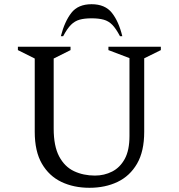

<svg xmlns="http://www.w3.org/2000/svg" viewBox="-20 -882 849 912"><path d="M405 10Q330 10 271.5 -18Q213 -46 179 -104.5Q145 -163 145 -256V-604L65 -644V-660H315V-644L235 -604V-271Q235 -188 261 -139Q287 -90 331.5 -69Q376 -48 431 -48Q475 -48 512.5 -67Q550 -86 572.5 -127Q595 -168 595 -236V-606L495 -644V-660H744V-644L665 -605V-256Q665 -163 631 -104.5Q597 -46 538.5 -18Q480 10 405 10ZM269 -710Q287 -780 319 -821Q351 -862 415 -862Q479 -862 511.5 -821Q544 -780 561 -710H550Q531 -746 513.5 -764Q496 -782 472.5 -788.5Q449 -795 415 -795Q381 -795 358 -788.5Q335 -782 317 -764Q299 -746 280 -710Z"/></svg>

Font: Spectral SC
Style: Regular
Weight: 400
Designer: Jean-Baptiste Levee
Foundry: Production Type
Version: Version 2.001